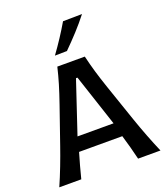

<svg xmlns="http://www.w3.org/2000/svg" viewBox="-182 -1173 1130 1298"><g transform="rotate(-20 383.0 -524.0)"><path d="M17.6 0Q44.9 -62 71.3 -130.6Q97.7 -199.2 119.1 -261.2L210.9 -525.9Q235.8 -597.7 253.2 -655.5Q270.5 -713.4 284.2 -771.5H481.9Q496.1 -711.4 512.9 -654.1Q529.8 -596.7 554.2 -525.4L645 -260.7Q667 -196.8 692.9 -129.4Q718.8 -62 745.6 0H584.5Q574.2 -43.5 561.8 -89.4Q549.3 -135.3 536.1 -179.2H225.1Q197.8 -87.4 175.8 0ZM510.3 -281.2 386.7 -654.8H376L251 -281.2ZM294.4 -846.7Q367.2 -946.8 425.3 -1046.4L562.5 -1048.3Q522.5 -997.1 476.6 -947Q430.7 -897 381.3 -848.1Z"/></g></svg>

Font: Pinar SemiBold
Style: Regular
Weight: 600
Designer: Amin Abedi
Version: Version 3.000